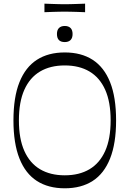

<svg xmlns="http://www.w3.org/2000/svg" viewBox="-20 -997 696 1032"><path d="M328.1 15.1Q239.7 15.1 178.2 -24.4Q116.7 -64 84.5 -145.2Q52.3 -226.4 52.3 -350Q52.3 -474.6 84.6 -555.3Q116.9 -636 178.3 -675.6Q239.7 -715.1 328.1 -715.1Q416.6 -715.1 478 -675.6Q539.4 -636 571.7 -555.3Q604 -474.6 604 -350Q604 -226.4 571.8 -145.2Q539.6 -64 478.1 -24.4Q416.7 15.1 328.1 15.1ZM328.1 -54.7Q406.1 -54.7 461.1 -87.4Q516.1 -120.1 545.4 -185.6Q574.7 -251 574.7 -350Q574.7 -449.1 545.4 -514.5Q516.1 -579.9 461.1 -612.6Q406.1 -645.3 328.1 -645.3Q250.3 -645.3 195.2 -612.6Q140.1 -579.9 110.9 -514.5Q81.6 -449.1 81.6 -350Q81.6 -251 110.9 -185.6Q140.1 -120.1 195.2 -87.4Q250.3 -54.7 328.1 -54.7ZM328.1 -770.9Q286.1 -770.9 286.1 -814.2Q286.1 -835.9 297.1 -846.6Q308.1 -857.4 328.1 -857.4Q347.9 -857.4 359 -846.6Q370.1 -835.8 370.1 -814.1Q370.1 -792.5 359.1 -781.7Q348.1 -770.9 328.1 -770.9ZM218.9 -931.4V-977.3Q245.1 -976.3 263.7 -975.7Q282.3 -975.1 297.4 -974.7Q312.4 -974.3 327.3 -974.3Q343.1 -974.3 358.1 -974.7Q373.1 -975.1 392.2 -975.7Q411.3 -976.3 437.4 -977.3V-931.4Q411.3 -932.6 392.2 -933.1Q373.1 -933.6 357.7 -934Q342.3 -934.4 326.4 -934.4Q311.6 -934.4 296.9 -934Q282.3 -933.6 263.7 -933.1Q245.1 -932.6 218.9 -931.4Z"/></svg>

Font: Ojuju ExtraLight
Style: Regular
Weight: 200
Designer: Chisaokwu Joboson, Mirko Velimirovic
Foundry: Udi Foundry
Version: Version 1.000